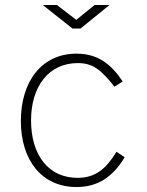

<svg xmlns="http://www.w3.org/2000/svg" viewBox="-20 -743 591 773"><path d="M361 -723 287 -663 209 -723H152L272 -628H304L421 -723ZM288 -527C148 -527 64 -415 64 -256C64 -98 148 10 288 10C373 10 434 -30 482 -110L449 -132C405 -60 362 -27 292 -27C175 -27 105 -119 105 -258C105 -396 177 -489 293 -489C353 -489 385 -464 441 -394L474 -415C428 -484 375 -527 288 -527Z"/></svg>

Font: United Sans Thin
Style: Regular
Weight: 100
Designer: Pablo Impallari, Rodrigo Fuenzalida (Modified by Dan O. Williams)
Version: Version 1.000;PS 001.000;hotconv 1.0.88;makeotf.lib2.5.64775